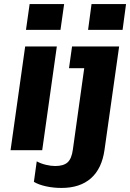

<svg xmlns="http://www.w3.org/2000/svg" viewBox="-20 -740 641 946"><path d="M32 0 104 -511H260L188 0ZM108 -593 126 -720H296L278 -593ZM283 186Q243 186 206.5 178Q170 170 147 156L161 55Q181 66 206 72Q231 78 252 78Q293 78 313 60Q333 42 339 -3L395 -404H320L335 -511H567L495 -2Q482 91 428 138.5Q374 186 283 186ZM414 -593 431 -720H601L584 -593Z"/></svg>

Font: Chivo Mono
Style: Bold Italic
Weight: 700
Italic angle: -8.05°
Monospace: yes
Version: Version 1.008